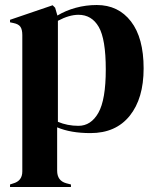

<svg xmlns="http://www.w3.org/2000/svg" viewBox="-20 -516 618 766"><path d="M20 230V220L32 216Q69 206 69 168V-376Q69 -398 61.5 -409Q54 -420 34 -424L20 -427V-437L190 -495L200 -485L209 -454Q242 -474 282.5 -485Q323 -496 366 -496Q452 -496 502.5 -430.5Q553 -365 553 -243Q553 -123 497.5 -54Q442 15 341 15Q262 15 208 -8V165Q208 205 244 215L263 220V230ZM293 -14Q343 -14 372.5 -66Q402 -118 402 -239Q402 -360 374 -408.5Q346 -457 293 -457Q256 -457 211 -433V-30Q249 -14 293 -14Z"/></svg>

Font: DM Serif Display
Style: Regular
Weight: 400
Designer: Colophon Foundry, Frank Grießhammer
Foundry: Colophon Foundry
Version: Version 5.200; ttfautohint (v1.8.3)